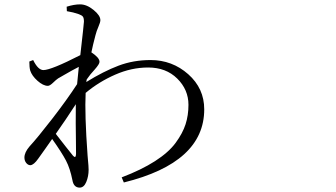

<svg xmlns="http://www.w3.org/2000/svg" viewBox="-20 -811 1540 879"><path d="M314.5 -97.7Q327.1 -84 328.1 -105.5Q328.1 -121.1 327.6 -166.5Q327.1 -211.9 326.7 -245.6Q326.2 -279.3 327.1 -334Q282.2 -264.6 235.4 -198.2Q252.9 -175.8 282.2 -138.2Q311.5 -100.6 314.5 -97.7ZM377 -447.3 375 -435.5Q454.1 -484.4 522.5 -510.3Q590.8 -536.1 668.9 -536.1Q768.6 -536.1 841.8 -471.2Q915 -406.2 915 -310.5Q915 -66.4 546.9 24.4L537.1 1Q627 -33.2 689.5 -73.2Q752 -113.3 784.2 -157.2Q816.4 -201.2 829.6 -242.2Q842.8 -283.2 842.8 -331.1Q842.8 -400.4 791.5 -451.2Q740.2 -502 658.2 -502Q582 -502 507.3 -469.2Q432.6 -436.5 372.1 -385.7Q367.2 -289.1 380.9 -99.6Q381.8 -89.8 382.8 -77.1Q383.8 -64.5 384.8 -54.2Q385.7 -43.9 385.7 -34.2Q385.7 -3.9 375 22Q364.3 47.9 344.7 47.9Q317.4 47.9 311.5 13.7Q300.8 -40 282.2 -75.7Q263.7 -111.3 218.8 -174.8Q210 -162.1 188 -130.9Q166 -99.6 155.3 -85Q134.8 -55.7 119.1 -54.7Q108.4 -54.7 100.1 -64.9Q91.8 -75.2 91.8 -89.8Q91.8 -113.3 115.2 -140.6Q150.4 -178.7 217.8 -265.6Q285.2 -352.5 333 -425.8Q335 -450.2 340.8 -504.9Q325.2 -497.1 308.6 -487.8Q292 -478.5 273.4 -467.8Q254.9 -457 246.1 -452.1Q237.3 -446.3 222.7 -432.1Q208 -418 199.2 -418Q177.7 -418 151.9 -440.9Q126 -463.9 118.2 -488.3Q114.3 -502.9 114.3 -529.3L131.8 -536.1Q154.3 -490.2 178.7 -490.2Q213.9 -490.2 347.7 -558.6Q364.3 -704.1 364.3 -711.9Q364.3 -728.5 359.4 -734.9Q354.5 -741.2 340.8 -746.1Q316.4 -754.9 286.1 -759.8L285.2 -780.3Q319.3 -791 346.7 -791Q377 -791 408.2 -765.6Q439.5 -740.2 439.5 -718.8Q439.5 -709 430.7 -689Q421.9 -668.9 417 -649.4Q405.3 -605.5 398.4 -571.3Q435.5 -546.9 435.5 -528.3Q436.5 -518.6 413.1 -492.2Q393.6 -471.7 377 -447.3Z"/></svg>

Font: Bpmf Zihi Serif Regular
Style: Regular
Weight: 400
Foundry: But Ko
Version: Version 1.320